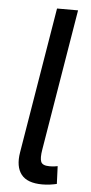

<svg xmlns="http://www.w3.org/2000/svg" viewBox="-53 -760 377 795"><g transform="rotate(5 135.5 -362.5)"><path d="M153.8 3.4Q91.3 3.4 66.2 -28.8Q41 -61 50.8 -120.6L151.4 -727.5H238.8L141.6 -141.1Q135.3 -104 141.8 -89.1Q148.4 -74.2 176.3 -74.2Q189.5 -74.2 197 -75.2Q204.6 -76.2 210.9 -77.6L213.9 -3.9Q202.1 -1 186.3 1.2Q170.4 3.4 153.8 3.4Z"/></g></svg>

Font: Inter 16pt
Style: Italic
Weight: 400
Italic angle: -9.3988°
Version: Version 4.001;git-66647c0bb